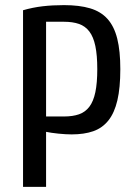

<svg xmlns="http://www.w3.org/2000/svg" viewBox="-20 -730 530 750"><path d="M230 -275Q264 -275 288.5 -283.5Q313 -292 329 -313Q345 -334 352.5 -370Q360 -406 360 -460Q360 -514 352.5 -550Q345 -586 329 -607Q313 -628 288.5 -636.5Q264 -645 230 -645H160V-275ZM160 0H70V-690Q108 -701 146.5 -705.5Q185 -710 230 -710Q290 -710 332 -697.5Q374 -685 400 -656Q426 -627 438 -579Q450 -531 450 -460Q450 -387 438.5 -338Q427 -289 403.5 -259.5Q380 -230 344.5 -217.5Q309 -205 260 -205Q237 -205 208 -208Q179 -211 160 -215Z"/></svg>

Font: Cuprum
Style: Regular
Weight: 400
Designer: Jovanny Lemonad
Foundry: Jovanny Lemonad
Version: Version 1.002